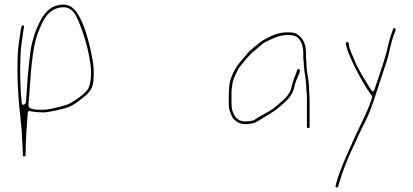

<svg xmlns="http://www.w3.org/2000/svg" viewBox="-20 -577 1835 853"><path d="M107.3 -103.6C106.8 -104.6 106.5 -105.8 106.5 -107V-114C106.5 -114.2 106.5 -114.5 106.5 -114.7C116.9 -225.4 117.7 -364.6 155.1 -447C172.8 -489.4 194.6 -538.9 255.3 -544.5C302.9 -549.2 319.7 -504.5 331.9 -475.9C349.5 -433 367.2 -377.1 375.9 -327.3C380.2 -302.7 384.5 -283.6 384.5 -254.5C384.5 -228 382.2 -207.7 374 -187.3C364.6 -163 302.3 -121.2 280.6 -113C261.4 -106 200.3 -89.5 174 -89.5C163.5 -89.5 116 -86.3 107.3 -103.6ZM174 -77.5C182.1 -77.5 199.4 -80.1 224.5 -85.3C282.9 -98 299.1 -103.3 342.3 -137.9C387 -172.9 396.5 -187.5 396.5 -254.5C396.5 -283.2 392.8 -302.6 387.6 -329.6C375.5 -393.5 354 -472.5 323.8 -517.8C307.9 -541 289.3 -559 254.5 -556.5C207.2 -552.9 183.4 -525.9 162.6 -491.4C150.8 -467.9 141.1 -449 132.2 -420.7C120.2 -382.8 116.1 -363.2 110.5 -308.2C104.2 -258 98.8 -175.2 95.5 -122.5C95.4 -120.6 94.2 -118.1 92.2 -116.8C90.2 -115.5 89.3 -114.7 89.3 -114.7C78.8 -104.2 76.5 -120 76.5 -120V-121.6C71.5 -168.3 69.5 -215.1 69.5 -266.1C70.2 -291 70.7 -311.6 71 -328.6C71.8 -367.9 79.5 -402.6 82.5 -432.8C84.9 -452 90.6 -462.3 83.2 -463.6C77.2 -464.7 76.1 -462.4 73.4 -451.6C68.5 -412.7 60.2 -374.5 58.5 -328.9C58.5 -311.8 58.2 -290.3 57.5 -265.9C57.5 -194.4 63.1 -120.9 70.5 -56.7C72.9 -26.2 77.5 1 77.5 32C77.5 52.9 77.5 31.4 77.5 31.6C78.2 43.5 78.8 53.8 79.5 62.4C79.5 62.6 79.5 62.8 79.5 63C79.5 77.9 81.5 90.3 81.5 104V116.9C83.2 117.4 89.9 118.1 93.5 117.7C93.7 53 98.3 -14.1 103.5 -76.6C104.2 -85.2 111.3 -83.7 113.2 -83.2C124.5 -79.8 159.6 -77.5 174 -77.5Z M1355.5 -9V-133C1355.5 -140.8 1355.2 -147.9 1354.5 -154.3C1354.5 -154.4 1354.5 -154.8 1354.5 -155C1354.5 -160.7 1354.2 -166.4 1353.5 -172.2C1353.5 -172.4 1353.5 -172.7 1353.5 -173C1353.5 -180.1 1353.2 -187.6 1352.5 -195.4L1350.5 -219.1C1346.7 -244.1 1341.5 -267 1341.5 -295C1341.5 -305.7 1339.5 -313 1339.5 -324V-339C1339.5 -373.6 1330.6 -398.1 1313.3 -414.6C1298.8 -428.5 1288.1 -433.5 1260 -433.5C1212 -433.5 1181.5 -416.2 1149.6 -398.4C1135.1 -390.4 1127.8 -381.3 1109.6 -368.1C1093.8 -354.6 1086.3 -349.2 1076 -335.5C1075.9 -335.4 1075.8 -335.2 1075.7 -335.1L1063.7 -321.1C1059.7 -316.5 1054.1 -309.8 1046.7 -301.2C1028.5 -279.6 1016.7 -257.8 1006 -229.4C999.2 -211.2 996.5 -182.1 996.5 -156V-119C996.5 -100.1 997.1 -94.3 1002 -80.7C1008.6 -64.1 1010.6 -54.9 1021 -45.6C1021.1 -45.5 1021.2 -45.4 1021.3 -45.3C1034.2 -32.4 1047.8 -25.5 1073 -25.5C1085.8 -25.5 1106.4 -29.1 1113.6 -32.7C1132.2 -42 1150.5 -53.8 1169 -65.4L1185 -75.4C1185.1 -75.4 1185.3 -75.5 1185.4 -75.6C1196.8 -81.9 1204.6 -87.5 1214.1 -95.7C1243.4 -120.8 1273.5 -142.4 1284.8 -180.2C1289.8 -196.6 1284.7 -179.8 1284.7 -179.8L1288.7 -195.8C1290.2 -201.6 1291.3 -205.5 1293.8 -213.1C1297.2 -225.1 1311.8 -249.3 1312.1 -262.2C1312.2 -266.9 1311.3 -268.2 1308 -269.4C1303.2 -271.2 1302.2 -271 1300 -265.3C1292.5 -245.8 1300.2 -265.8 1300.1 -265.6C1296 -253.2 1294.4 -246.2 1287.9 -233C1282.4 -218.2 1277.2 -199.9 1273.3 -182.4C1273.3 -182.2 1273.2 -181.9 1273.1 -181.6C1263.8 -153.8 1243.4 -136.6 1224.4 -120.3L1207.1 -105.5C1190.5 -89.2 1167.9 -78.4 1148.7 -67.5C1148.6 -67.4 1148.3 -67.2 1148 -67.1C1134.5 -61.1 1122.3 -51.7 1108.9 -43.6C1108.6 -43.4 1108.1 -43.2 1107.8 -43C1099.1 -39.6 1082.8 -37.5 1073 -37.5C1066.7 -37.5 1061.4 -37.8 1056.8 -38.6C1056.5 -38.6 1056 -38.8 1055.6 -38.9L1043.6 -42.9C1043.2 -43 1042.6 -43.3 1042.1 -43.6C1035.4 -47.6 1023.4 -57.3 1020.1 -67C1017.3 -73.6 1010.1 -86.5 1009.5 -100.4C1009 -103.7 1008.5 -111.2 1008.5 -119V-172C1008.5 -172.3 1008.5 -172.7 1008.6 -173.1C1009.2 -177.6 1009.9 -183.3 1010.5 -190.2C1014 -226.2 1028.4 -249.5 1040.3 -273.4C1040.4 -273.6 1040.7 -274.1 1040.9 -274.4C1047.4 -283.5 1065.4 -304.8 1072.3 -312.9L1084.3 -326.9C1099 -344 1124 -362.3 1140 -376.6C1155.6 -390.4 1139.6 -376.2 1139.7 -376.3C1144.7 -381.3 1149.9 -385.4 1155.3 -388.5C1155.4 -388.6 1155.7 -388.8 1156 -388.9C1184.9 -401.7 1213.7 -421.5 1260 -421.5C1265.7 -421.5 1271.4 -421.2 1277.9 -420.4C1315.6 -415.1 1327.5 -375.3 1327.5 -339V-326C1327.5 -325.8 1327.5 -325.4 1327.5 -325.2C1326.4 -315.8 1329.5 -308.6 1329.5 -295C1329.5 -283.6 1330.8 -272.5 1332.4 -261.3C1334.5 -247.2 1337.2 -233.1 1338.5 -218.7L1340.5 -194.6C1341.2 -186.5 1341.5 -180.7 1341.5 -173.4L1343.5 -153.7C1343.5 -153.6 1343.5 -153.2 1343.5 -153V-9Z M1516.5 -383.6 1518.4 -373.3C1519.6 -365.8 1522 -358 1525.9 -348.8C1534.2 -327.3 1543.5 -304.7 1554.2 -283.4C1576.4 -238.9 1603.5 -189.5 1632 -151.5C1633.5 -149.4 1633.9 -146.6 1633 -144.2C1631.9 -141.4 1631 -138.3 1630.4 -134.8C1630.4 -134.5 1630.2 -134 1630.1 -133.6C1613 -82.2 1580.8 -20.9 1561.8 20.1C1532.5 86.7 1496.6 159.2 1475.2 232.1C1470 249.6 1475.3 231.7 1475.3 231.7L1471.3 248.7C1471.2 249 1471.1 249.5 1471 249.8C1469.6 253.1 1470.5 254.2 1473.4 255.3C1477.9 257.1 1481.1 255.2 1481.6 252.5C1481.7 252.3 1481.8 252 1481.8 251.8L1486.8 235.8C1502.4 182.9 1524 127.9 1547.2 79.8C1569.5 32.1 1579 8.9 1605.3 -42.4C1631.2 -94.1 1650.5 -162.1 1669.9 -220.4L1697.9 -304.3C1710.1 -343.8 1716.1 -384.9 1728 -417.6C1735.3 -436.6 1743 -448.2 1734 -451.4C1729.2 -453.2 1728.2 -453 1726 -447.3C1718.5 -427.8 1726.2 -447.8 1726.1 -447.6C1717.9 -423 1712.9 -413 1705.3 -379.4C1701.3 -359.2 1694.9 -335.2 1686.2 -307.7C1672.8 -265.7 1658 -220.5 1643.1 -177.5C1638.2 -163.5 1629.6 -176 1629.6 -176C1620.9 -190 1603.1 -218 1596 -230.3L1581 -256.3C1571 -273.6 1556.6 -302.9 1549 -323.3C1542.4 -340.4 1532.7 -355.9 1530.6 -374.7L1528.6 -385.6C1527.7 -390 1525.1 -390.9 1522 -390.2C1519.2 -389.5 1516.9 -387.6 1516.5 -383.6Z"/></svg>

Font: Take Off
Style: Hairball
Weight: 400
Foundry: Cannot Into Space Fonts
Version: Version 0.89